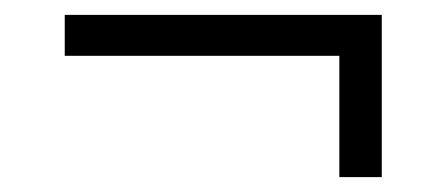

<svg xmlns="http://www.w3.org/2000/svg" viewBox="-20 -358 600 258"><path d="M67 -338H493V-120H436V-283H67Z"/></svg>

Font: Titillium Web[RUS by Daymarius]
Style: Regular
Weight: 300
Designer: Cyrillization by Daymarius
Foundry: Cyrillization by Daymarius
Version: Version 1.002 September 12, 2018